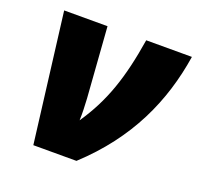

<svg xmlns="http://www.w3.org/2000/svg" viewBox="-102 -664 800 774"><g transform="rotate(20 297.5 -276.5)"><path d="M116 0H301C481 -166 564 -354 595 -553H399C372 -384 334 -271 257 -158C258 -190 257 -218 255 -251L233 -553H47Z"/></g></svg>

Font: Noto Sans UI Black
Style: Italic
Weight: 900
Italic angle: -372°
Designer: Monotype Design Team
Foundry: Monotype Imaging Inc.
Version: Version 1.901